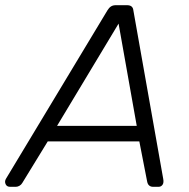

<svg xmlns="http://www.w3.org/2000/svg" viewBox="-56 -720 729 740"><path d="M-17 0Q-30 0 -34.5 -10.5Q-39 -21 -33 -31L358 -680Q364 -690 371.5 -695Q379 -700 391 -700H433Q445 -700 451 -695Q457 -690 458 -680L573 -31Q576 -16 570.5 -8Q565 0 555 0H534Q525 0 519 -5Q513 -10 511 -21L481 -175H128L30 -15Q26 -8 19 -4Q12 0 5 0ZM164 -235H471L401 -629Z"/></svg>

Font: Rubik Light Light
Style: Italic
Weight: 300
Italic angle: -12°
Version: Version 2.104